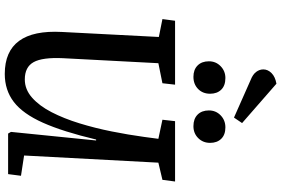

<svg xmlns="http://www.w3.org/2000/svg" viewBox="-207 -958 1179 805"><g transform="rotate(90 382.5 -555.5)"><path d="M632 -67 717 -54 710 0H540L533 -12L569 -369H565Q532 -230 494.5 -146Q457 -62 407.5 -24Q358 14 290 14Q101 14 114 -226L135 -632L60 -647L67 -700H335L329 -647L245 -630L224 -230Q220 -144 240.5 -107Q261 -70 313 -70Q355 -70 389.5 -100.5Q424 -131 450.5 -182.5Q477 -234 497 -299Q517 -364 531 -434Q545 -504 554 -570L562 -630L482 -647L488 -700H741L734 -647L662 -630ZM443 -842Q443 -871 463.5 -891Q484 -911 514 -911Q545 -911 562 -893.5Q579 -876 579 -847Q579 -817 559 -797Q539 -777 509 -777Q478 -777 460.5 -794.5Q443 -812 443 -842ZM237 -842Q237 -871 257.5 -891Q278 -911 307 -911Q339 -911 356 -893.5Q373 -876 373 -847Q373 -816 353 -796.5Q333 -777 302 -777Q272 -777 254.5 -794.5Q237 -812 237 -842ZM496 -981 473 -947 315 -1017Q292 -1026 281.5 -1040Q271 -1054 271 -1070Q271 -1089 286.5 -1104.5Q302 -1120 331 -1125Z"/></g></svg>

Font: Literata 12pt Medium
Style: Italic
Weight: 500
Italic angle: -2°
Designer: Latin by Veronika Burian and Jose Scaglione. Greek by Irene Vlachou. Cyrillic by Vera Evstafieva
Foundry: TypeTogether
Version: Version 3.002